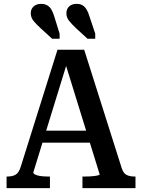

<svg xmlns="http://www.w3.org/2000/svg" viewBox="-20 -972 734 992"><path d="M442 -888 472 -798V-772H432L373 -826Q350 -848 336.5 -865Q323 -882 323 -904Q323 -925 337 -938.5Q351 -952 376 -952Q394 -952 406 -945Q418 -938 427 -923.5Q436 -909 442 -888ZM260 -888 288 -798V-772H249L190 -826Q166 -848 152.5 -865Q139 -882 139 -904Q139 -925 153.5 -938.5Q168 -952 193 -952Q210 -952 223 -945Q236 -938 245 -923.5Q254 -909 260 -888ZM186 -297H456L464 -235H177ZM309 -672 328 -652 152 -81Q152 -75 162 -70Q172 -65 188.5 -62.5Q205 -60 226 -60H238V0H14V-60H19Q45 -60 61.5 -70Q78 -80 88 -113L277 -715H415L608 -106Q617 -77 633.5 -68.5Q650 -60 675 -60H680V0H406V-60H419Q440 -60 457 -61.5Q474 -63 484.5 -65.5Q495 -68 495 -71Z"/></svg>

Font: Roboto Serif SemiCondensed Medium
Style: Regular
Weight: 500
Width: 4
Designer: Greg Gazdowicz
Foundry: Commercial Type
Version: Version 1.007